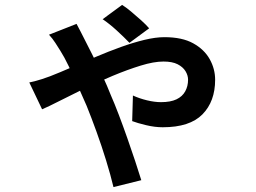

<svg xmlns="http://www.w3.org/2000/svg" viewBox="-20 -674 1040 780"><path d="M506 -500Q484 -523 454.5 -550Q425 -577 397 -596L476 -654Q491 -645 512 -627.5Q533 -610 553 -592Q573 -574 586 -559ZM291 -577Q298 -563 306.5 -547.5Q315 -532 320 -521Q334 -494 354.5 -453Q375 -412 395.5 -368Q416 -324 430 -288Q445 -254 462.5 -208Q480 -162 497 -113.5Q514 -65 529 -20Q544 25 554 58L441 86Q429 36 411 -22.5Q393 -81 372 -139Q351 -197 332 -244Q315 -283 296 -325.5Q277 -368 259 -405.5Q241 -443 225 -468Q217 -481 205 -499.5Q193 -518 179 -533ZM99 -339Q127 -345 150 -352.5Q173 -360 183 -364Q224 -380 272 -401Q320 -422 370.5 -443.5Q421 -465 471 -483Q521 -501 566.5 -512Q612 -523 648 -523Q720 -523 765 -498Q810 -473 832 -433.5Q854 -394 854 -350Q854 -262 802.5 -209.5Q751 -157 641 -157Q609 -157 573.5 -165.5Q538 -174 517 -182L520 -286Q546 -274 577 -266.5Q608 -259 634 -259Q673 -259 697 -270.5Q721 -282 732.5 -303Q744 -324 744 -350Q744 -368 733.5 -385Q723 -402 701.5 -413Q680 -424 644 -424Q605 -424 551.5 -407.5Q498 -391 438 -366Q378 -341 321.5 -313.5Q265 -286 220 -263Q175 -240 151 -230Z"/></svg>

Font: Noto Sans JP Thin SemiBold
Style: Regular
Weight: 600
Version: Version 2.004-H2;hotconv 1.0.118;makeotfexe 2.5.65603